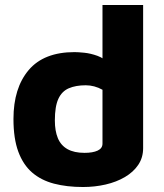

<svg xmlns="http://www.w3.org/2000/svg" viewBox="-20 -735 657 770"><path d="M313 15Q248 15 196.5 1.5Q145 -12 109 -43Q73 -74 53.5 -126.5Q34 -179 34 -258Q34 -382 95 -454Q156 -526 279 -526Q293 -526 318 -523.5Q343 -521 371 -511Q399 -501 422 -475L391 -423V-715H554V-141Q554 -103 534.5 -74Q515 -45 481 -25Q447 -5 403.5 5Q360 15 313 15ZM319 -122Q352 -122 371.5 -131Q391 -140 391 -159V-375Q375 -384 358 -388.5Q341 -393 324 -393Q284 -393 256 -381Q228 -369 214 -338.5Q200 -308 200 -252Q200 -210 212 -181Q224 -152 250.5 -137Q277 -122 319 -122Z"/></svg>

Font: Maven Pro ExtraBold
Style: Regular
Weight: 800
Designer: Joe Prince
Foundry: Joe Prince
Version: Version 2.100